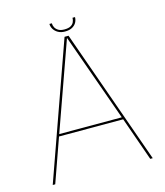

<svg xmlns="http://www.w3.org/2000/svg" viewBox="-113 -842 798 928"><g transform="rotate(-15 286.5 -378.0)"><path d="M35.5 0H48L125.5 -218.5H446.5L523.5 0H536L296 -677H276ZM129.5 -229.5 285.5 -667.5H286.5L442.5 -229.5ZM285 -701Q307.5 -701 321.8 -709Q336 -717 342.8 -729.5Q349.5 -742 349.5 -756H337Q337 -745 332.5 -734.8Q328 -724.5 316.8 -718Q305.5 -711.5 285 -711.5Q266.5 -711.5 255.2 -718.2Q244 -725 238.8 -735Q233.5 -745 233.5 -756H221.5Q221.5 -742 229.2 -729.5Q237 -717 251 -709Q265 -701 285 -701Z"/></g></svg>

Font: Anybody Thin Thin
Style: Regular
Weight: 250
Version: Version 1.113;gftools[0.9.25]